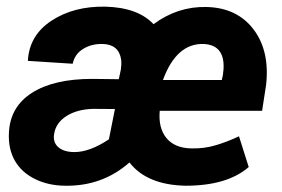

<svg xmlns="http://www.w3.org/2000/svg" viewBox="-20 -559 864 588"><path d="M548.3 9.8Q429.7 7.3 376.5 -61.5Q293.5 11.7 179.2 9.8Q127.4 9.3 86.7 -11Q45.9 -31.2 25.4 -67.1Q4.9 -103 7.3 -151.9Q10.7 -231.9 77.9 -274.7Q145 -317.4 262.2 -317.4L343.8 -316.4L350.1 -345.7Q352.5 -361.8 351.1 -376Q344.2 -422.9 294.9 -424.3Q260.7 -425.3 234.9 -409.4Q209 -393.6 202.6 -363.8L65.4 -372.6Q69.3 -450.7 137.7 -495.6Q206.1 -540.5 302.7 -538.6Q402.3 -536.1 450.2 -484.9Q523.9 -539.6 611.8 -537.6Q705.6 -535.6 756.1 -469.5Q806.6 -403.3 794.9 -298.8L782.7 -219.7H469.2Q464.4 -167 489.7 -136.2Q515.1 -105.5 565.9 -104.5Q605.5 -103.5 641.1 -114.3Q676.8 -125 711.9 -141.6L741.7 -47.4Q675.8 9.8 548.3 9.8ZM208 -93.3Q254.9 -93.3 313.5 -132.3L332 -225.1L264.2 -225.6Q215.8 -224.1 183.6 -203.6Q151.4 -183.1 146 -149.9Q141.1 -124 158.2 -108.6Q175.3 -93.3 208 -93.3ZM604 -424.3Q520.5 -427.2 479 -314H659.2L662.6 -329.1Q665.5 -346.7 664.6 -363.8Q661.1 -421.4 604 -424.3Z"/></svg>

Font: TypoPRO Roboto
Style: Bold Italic
Weight: 700
Italic angle: -12°
Designer: Google
Version: Version 2.136; 2016